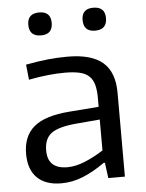

<svg xmlns="http://www.w3.org/2000/svg" viewBox="-54 -793 640 842"><g transform="rotate(-5 266.5 -372.5)"><path d="M183 5Q113 5 76 -31.5Q39 -68 39 -137Q39 -215 88 -256Q137 -297 245 -305L374 -315V-354Q374 -389 367.5 -412.5Q361 -436 345.5 -450.5Q330 -465 304 -471Q278 -477 239 -477Q205 -477 165.5 -473Q126 -469 80 -460L73 -527Q126 -537 169.5 -541.5Q213 -546 257 -546Q362 -546 412 -503Q462 -460 462 -369V0H389L380 -68H374Q325 -33 278 -14Q231 5 183 5ZM215 -63Q251 -63 292.5 -80Q334 -97 374 -123V-259L269 -250Q191 -243 159.5 -219.5Q128 -196 128 -144Q128 -63 215 -63ZM150 -649Q98 -649 98 -700Q98 -750 150 -750Q201 -750 201 -700Q201 -649 150 -649ZM388 -649Q337 -649 337 -700Q337 -750 388 -750Q440 -750 440 -700Q440 -649 388 -649Z"/></g></svg>

Font: Encode Sans Normal
Style: Regular
Weight: 400
Designer: Pablo Impallari, Andres Torresi
Foundry: Pablo Impallari, Andres Torresi
Version: Version 1.000; ttfautohint (v1.00) -l 8 -r 50 -G 200 -x 14 -